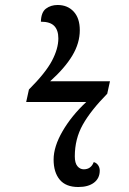

<svg xmlns="http://www.w3.org/2000/svg" viewBox="-20 -740 519 770"><path d="M294 10Q244 10 219.5 -19.5Q195 -49 195 -100Q195 -152 231 -214Q267 -276 326 -331H85L96 -381Q163 -448 188.5 -496.5Q214 -545 214 -586Q214 -619 197.5 -636Q181 -653 144 -653Q145 -691 164.5 -705.5Q184 -720 211 -720Q251 -720 275.5 -693.5Q300 -667 300 -619Q300 -567 270 -517Q240 -467 181 -414H421L410 -364Q344 -297 312 -240Q280 -183 280 -113Q280 -86 290.5 -73.5Q301 -61 316 -61Q345 -61 356 -90Q367 -87 373.5 -77.5Q380 -68 380 -56Q380 -25 357 -7.5Q334 10 294 10Z"/></svg>

Font: Noto Serif SemiCondensed
Style: Italic
Weight: 400
Width: 4
Italic angle: -12°
Designer: Monotype Design Team
Foundry: Monotype Imaging Inc.
Version: Version 2.013